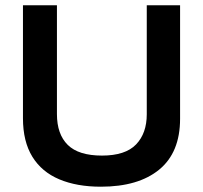

<svg xmlns="http://www.w3.org/2000/svg" viewBox="-20 -695 767 725"><path d="M360.8 10Q270 10 203.8 -17.9Q137.5 -45.8 102.1 -103.3Q66.7 -160.8 66.7 -248.3V-675H195V-264.2Q195 -188.3 235.8 -147.9Q276.7 -107.5 365 -107.5Q453.3 -107.5 493.8 -149.6Q534.2 -191.7 534.2 -263.3V-675H660V-246.7Q660 -119.2 581.2 -54.6Q502.5 10 360.8 10Z"/></svg>

Font: Funnel Display Light SemiBold
Style: Regular
Weight: 600
Version: Version 1.000